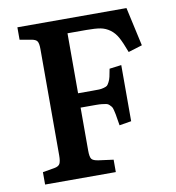

<svg xmlns="http://www.w3.org/2000/svg" viewBox="-79 -771 770 842"><g transform="rotate(-10 305.5 -350.0)"><path d="M54.2 0V-55.2L106 -64Q126 -67.4 131.6 -78.6Q137.2 -89.8 137.2 -115.2V-588.9Q137.2 -613.3 131.3 -623Q125.5 -632.8 104 -636.2L54.2 -645V-700.2H540L578.1 -527.8L516.1 -508.8Q500 -552.2 487.1 -575.9Q474.1 -599.6 454.6 -613.8Q435.1 -627.9 412.4 -632.1Q389.6 -636.2 350.1 -636.2H266.1V-369.1H328.1Q350.1 -369.1 359.6 -369.4Q369.1 -369.6 380.9 -372.8Q392.6 -376 396.5 -379.6Q400.4 -383.3 406 -394Q411.6 -404.8 414.1 -416.5Q416.5 -428.2 420.9 -451.2L474.1 -458V-208L420.9 -199.2Q419.4 -207.5 417 -222.7Q414.1 -241.2 412.6 -249.3Q411.1 -257.3 408.2 -269Q405.3 -280.8 401.9 -284.7Q398.4 -288.6 393.1 -294.2Q387.7 -299.8 379.4 -301.3Q371.1 -302.7 360.6 -304Q350.1 -305.2 335 -305.2H266.1V-113.8Q266.1 -85.9 272.7 -76.7Q279.3 -67.4 303.2 -64L369.1 -55.2V0Z"/></g></svg>

Font: Literata Book SemiBold
Style: Regular
Weight: 600
Designer: Latin by Veronika Burian and Jose Scaglione. Greek by Irene Vlachou. Cyrillic by Vera Evstafieva
Foundry: TypeTogether
Version: Version 2.003;PS 002.003;hotconv 1.0.88;makeotf.lib2.5.64775